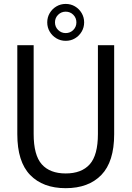

<svg xmlns="http://www.w3.org/2000/svg" viewBox="-20 -974 688 1004"><path d="M577 -272Q577 -128.5 510 -59.2Q443 10 323.5 10Q204.5 10 137.5 -59.2Q70.5 -128.5 70.5 -272Q70.5 -294 70.5 -318.8Q70.5 -343.5 70.5 -371V-737.5H156V-363.5Q156 -337.5 156 -315Q156 -292.5 156 -273.5Q156 -162.5 198.5 -114.8Q241 -67 323.5 -67Q406.5 -67 449.2 -114.8Q492 -162.5 492 -273.5V-737.5H577ZM323.5 -801Q347 -801 363.2 -817.2Q379.5 -833.5 379.5 -857Q379.5 -880.5 363.2 -896.8Q347 -913 323.5 -913Q300.5 -913 284 -896.8Q267.5 -880.5 267.5 -857Q267.5 -833.5 284 -817.2Q300.5 -801 323.5 -801ZM323.5 -760.5Q297 -760.5 275 -773.5Q253 -786.5 240 -808.5Q227 -830.5 227 -857Q227 -883.5 240 -905.5Q253 -927.5 275 -940.5Q297 -953.5 323.5 -953.5Q350.5 -953.5 372.2 -940.5Q394 -927.5 407 -905.5Q420 -883.5 420 -857Q420 -830.5 407 -808.5Q394 -786.5 372.2 -773.5Q350.5 -760.5 323.5 -760.5Z"/></svg>

Font: Epilogue
Style: Regular
Weight: 400
Designer: Tyler Finck
Foundry: Etcetera Type Co
Version: Version 2.112